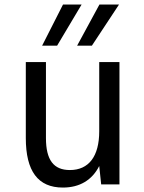

<svg xmlns="http://www.w3.org/2000/svg" viewBox="-20 -823 642 857"><path d="M168 -619.1H234.9L344.2 -802.7H261.2ZM324.2 -619.1H390.1L511.2 -802.7H423.8ZM260.7 14.2C335.4 14.2 391.1 -19 422.9 -82L431.6 0H513.2V-545.9H422.9V-236.8C422.9 -125.5 376.5 -64 292 -64C219.2 -64 185.1 -108.9 185.1 -207V-545.9H95.2V-207C95.2 -59.1 149.4 14.2 260.7 14.2Z"/></svg>

Font: Hack
Style: Regular
Weight: 400
Monospace: yes
Designer: Christopher Simpkins
Foundry: Christopher Simpkins
Version: Version 2.010